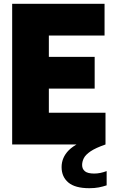

<svg xmlns="http://www.w3.org/2000/svg" viewBox="-20 -760 604 1010"><path d="M44 0V-740H530V-573H237V-461H478V-294H237V-167H535V0ZM450 230Q375 230 339.5 200Q304 170 304 119Q304 68.5 342 30.2Q380 -8 479 -43L535 0Q483 18 456.5 36Q430 54 421 72Q412 90 412 108Q412 129 426.8 141Q441.5 153 476 153Q506.5 153 541 140V215Q521.5 221.5 499.8 225.8Q478 230 450 230Z"/></svg>

Font: Encode Sans Condensed Condensed Black
Style: Regular
Weight: 900
Width: 3
Designer: Multiple Designers
Foundry: Impallari Type
Version: Version 3.000; ttfautohint (v1.8.3) -l 8 -r 50 -G 200 -x 14 